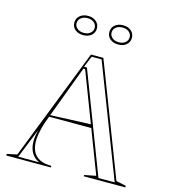

<svg xmlns="http://www.w3.org/2000/svg" viewBox="-131 -1032 1020 1138"><g transform="rotate(15 378.5 -462.5)"><path d="M13.5 0V-10L75.2 -22.8L343.3 -708H419.5L683.3 -22.8L743.7 -10V0H489.1V-7.8L559.7 -21.8L332.5 -615.3H321.8L197.9 -284.6Q179.7 -239.7 170.4 -198.7Q161.1 -157.7 161.1 -127Q161.1 -92.7 173.8 -66Q186.5 -39.3 214.2 -24.6Q241.9 -10 286.9 -10V0ZM185 -287.8V-297.8L463.7 -309.3V-287.8ZM575.6 -12.6H675.3L411.7 -696.5H350.6L322.5 -627.4H340.3ZM83.8 -11.5H212.2Q179.7 -26.3 163.5 -54.9Q147.3 -83.6 147.3 -124.7Q147.3 -140.5 150.1 -158.2Q152.9 -175.9 158.6 -197.3ZM483.7 -925.1Q513.9 -925.1 533.1 -908.5Q552.3 -891.9 552.3 -865.6Q552.3 -839.6 533.1 -823.3Q513.9 -807.1 483.7 -807.1Q452.8 -807.1 433.3 -823.3Q413.9 -839.6 413.9 -865.8Q413.9 -892 433.3 -908.5Q452.8 -925.1 483.7 -925.1ZM483.7 -820.8Q507.8 -820.8 523.2 -833.7Q538.6 -846.5 538.6 -865.5Q538.6 -885.8 523.2 -898.5Q507.8 -911.3 483.7 -911.3Q458.9 -911.3 443.3 -898.5Q427.6 -885.8 427.6 -865.5Q427.6 -846.5 443.3 -833.7Q458.9 -820.8 483.7 -820.8ZM268.9 -925.1Q299.1 -925.1 318.3 -908.5Q337.6 -891.9 337.6 -865.6Q337.6 -839.6 318.3 -823.3Q299.1 -807.1 268.9 -807.1Q238 -807.1 218.6 -823.3Q199.1 -839.6 199.1 -865.8Q199.1 -892 218.6 -908.5Q238 -925.1 268.9 -925.1ZM268.9 -820.8Q293 -820.8 308.4 -833.7Q323.8 -846.5 323.8 -865.5Q323.8 -885.8 308.4 -898.5Q293 -911.3 268.9 -911.3Q244.1 -911.3 228.5 -898.5Q212.9 -885.8 212.9 -865.5Q212.9 -846.5 228.5 -833.7Q244.1 -820.8 268.9 -820.8Z"/></g></svg>

Font: Kalnia Glaze Thin
Style: Regular
Weight: 100
Version: Version 1.110